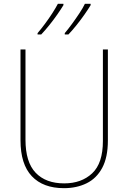

<svg xmlns="http://www.w3.org/2000/svg" viewBox="-20 -972 669 1002"><path d="M543 -239Q543 -151 513.5 -96Q484 -41 432 -15.5Q380 10 314 10Q205 10 146 -52.5Q87 -115 87 -240V-714H113V-243Q113 -126 166 -70.5Q219 -15 315 -15Q405 -15 461 -67.5Q517 -120 517 -236V-714H543ZM453 -945Q441 -925 421.5 -897Q402 -869 379.5 -841Q357 -813 337 -792H318V-799Q335 -819 355.5 -847Q376 -875 394.5 -903Q413 -931 423 -952H453ZM311 -945Q299 -925 279.5 -897Q260 -869 237.5 -841Q215 -813 195 -792H176V-799Q194 -820 214.5 -847.5Q235 -875 253 -903Q271 -931 282 -952H311Z"/></svg>

Font: Noto Sans Gurmukhi UI SemiCondensed Thin
Style: Regular
Weight: 100
Width: 4
Designer: Jelle Bosma - Monotype Design Team
Foundry: Monotype Imaging Inc.
Version: Version 2.004; ttfautohint (v1.8.4.7-5d5b)